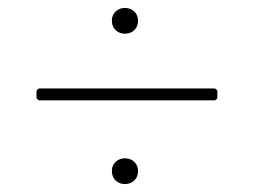

<svg xmlns="http://www.w3.org/2000/svg" viewBox="-20 -564 640 484"><path d="M262 -512Q262 -526 271.5 -535Q281 -544 295 -544Q309 -544 318.5 -535Q328 -526 328 -512Q328 -497 318.5 -488Q309 -479 295 -479Q281 -479 271.5 -488Q262 -497 262 -512ZM80 -311Q77 -311 74.5 -313.5Q72 -316 72 -319V-333Q72 -336 74.5 -338.5Q77 -341 80 -341H520Q523 -341 525.5 -338.5Q528 -336 528 -333V-319Q528 -316 525.5 -313.5Q523 -311 520 -311ZM262 -133Q262 -147 271.5 -156Q281 -165 295 -165Q309 -165 318.5 -156Q328 -147 328 -133Q328 -118 318.5 -109Q309 -100 295 -100Q281 -100 271.5 -109Q262 -118 262 -133Z"/></svg>

Font: LINE Seed Sans TH App Thin
Style: Regular
Weight: 250
Designer: Dalton Maag Ltd | Thai characters by Cadson Demak Co.,Ltd.
Foundry: Dalton Maag Ltd
Version: Version 1.003